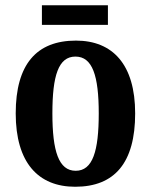

<svg xmlns="http://www.w3.org/2000/svg" viewBox="-20 -703 577 733"><path d="M140 -608H392V-683H140ZM267 10C418 10 496 -82 496 -270C496 -457 410 -548 270 -548C119 -548 40 -457 40 -270C40 -82 126 10 267 10ZM269 -51C204 -51 180 -126 180 -270C180 -414 203 -487 268 -487C333 -487 357 -414 357 -270C357 -126 334 -51 269 -51Z"/></svg>

Font: Noto Serif Condensed
Style: Bold
Weight: 700
Width: 3
Designer: Monotype Design Team
Foundry: Monotype Imaging Inc.
Version: Version 2.015